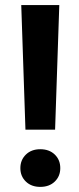

<svg xmlns="http://www.w3.org/2000/svg" viewBox="-20 -731 312 759"><path d="M60.5 0ZM197.8 -218.3H80.6L64 -710.9H214.4ZM139.2 -141.1Q174.8 -141.1 196.5 -120.1Q218.3 -99.1 218.3 -66.4Q218.3 -34.2 196.5 -13.2Q174.8 7.8 139.2 7.8Q104 7.8 82.3 -13.2Q60.5 -34.2 60.5 -66.4Q60.5 -98.6 82.3 -119.9Q104 -141.1 139.2 -141.1Z"/></svg>

Font: Roboto
Style: Bold
Weight: 700
Designer: Google
Version: Version 2.134; 2016; ttfautohint (v1.6)